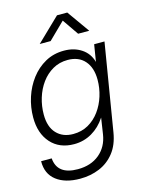

<svg xmlns="http://www.w3.org/2000/svg" viewBox="-137 -812 832 1103"><g transform="rotate(-15 279.5 -260.5)"><path d="M200.2 210Q111.3 210 59.3 169.9Q7.3 129.9 8.3 54.7H71.3Q79.1 153.8 201.2 153.8Q279.3 153.8 329.8 111.8Q380.4 69.8 391.6 -2L406.2 -97.7H405.8Q373 -47.4 324.5 -19Q275.9 9.3 218.3 9.3Q130.9 9.3 80.1 -47.6Q29.3 -104.5 29.3 -199.2Q29.3 -260.3 48.1 -318.4Q66.9 -376.5 102.3 -423.1Q137.7 -469.7 187.3 -497.3Q236.8 -524.9 298.8 -524.9Q358.4 -524.9 401.9 -496.3Q445.3 -467.8 460 -415.5H460.4L476.6 -515.6H538.1L452.6 2.4Q440.9 74.2 404.5 120.1Q368.2 166 315.2 188Q262.2 210 200.2 210ZM228 -48.3Q278.3 -48.3 317.9 -70.8Q357.4 -93.3 385.5 -131.6Q413.6 -169.9 428.2 -217.3Q442.9 -264.6 442.9 -314Q442.9 -385.7 406.7 -426.8Q370.6 -467.8 305.7 -467.8Q256.3 -467.8 216.8 -445.1Q177.2 -422.4 149.4 -384.3Q121.6 -346.2 106.9 -298.3Q92.3 -250.5 92.3 -199.7Q92.3 -126.5 129.2 -87.4Q166 -48.3 228 -48.3ZM239.7 -597.7H174.8L175.3 -598.1L313.5 -731.4H374.5L469.2 -598.1L468.8 -597.7H403.3L337.4 -693.4Z"/></g></svg>

Font: Inter Display Light
Style: Italic
Weight: 300
Italic angle: -9.39999°
Designer: Rasmus Andersson
Foundry: rsms
Version: Version 4.000;git-a52131595